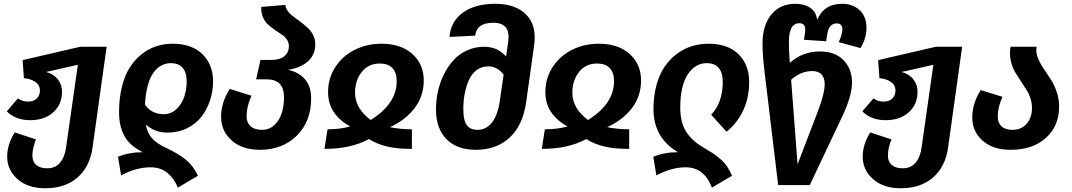

<svg xmlns="http://www.w3.org/2000/svg" viewBox="-20 -778 5688 1019"><path d="M405.8 -529.8H545.9L471.2 4.9Q457.5 105.5 392.1 163.3Q326.7 221.2 219.2 221.2Q127.9 221.2 73 172.6Q18.1 124 18.1 53.2Q18.1 -11.2 58.1 -75.2L170.9 -38.1Q151.9 8.8 151.9 47.9Q151.9 79.6 172.1 97.4Q192.4 115.2 231 115.2Q273.9 115.2 299.1 85Q324.2 54.7 331.1 2L393.1 -434.1L224.1 -396Q264.6 -385.3 286.9 -357.2Q309.1 -329.1 309.1 -290Q309.1 -224.1 262.7 -182.1Q216.3 -140.1 140.1 -140.1Q63 -140.1 16.1 -187L75.2 -255.9Q98.1 -238.8 129.9 -238.8Q157.7 -238.8 174.8 -254.9Q191.9 -271 191.9 -297.9Q191.9 -326.7 167.2 -343.5Q142.6 -360.4 106.9 -362.8L100.1 -459Z M1110.8 -346.2Q1110.8 -294.4 1095 -246.1Q1079.1 -197.8 1049.6 -159.2Q1020 -120.6 972.9 -97.4Q925.8 -74.2 867.7 -74.2Q801.8 -74.2 753.9 -117.2Q762.2 -71.8 786.4 -44.4Q810.5 -17.1 859.9 5.9Q927.2 37.6 966.3 69.6Q1005.4 101.6 1030.8 154.8L923.8 217.8Q904.3 168.9 868.2 139.4Q832 109.9 778.8 109.9Q703.6 109.9 622.6 152.8L606.4 54.2Q663.6 29.8 737.8 29.8Q696.8 8.8 670.4 -16.4Q644 -41.5 627.9 -83.3Q611.8 -125 611.8 -182.1Q611.8 -255.4 626.7 -315.9Q641.6 -376.5 668 -418.5Q694.3 -460.4 730.5 -489.5Q766.6 -518.6 808.3 -532.2Q850.1 -545.9 896.5 -545.9Q998 -545.9 1054.4 -490.5Q1110.8 -435.1 1110.8 -346.2ZM749.5 -222.2Q785.2 -171.9 848.6 -171.9Q887.2 -171.9 915.8 -198.2Q944.3 -224.6 957.5 -263.4Q970.7 -302.2 970.7 -346.2Q970.7 -394.5 948.7 -418.7Q926.8 -442.9 886.7 -442.9Q859.9 -442.9 837.2 -430.9Q814.5 -418.9 795.4 -393.8Q776.4 -368.7 764.4 -325Q752.4 -281.2 749.5 -222.2Z M1508.3 -407.2Q1564.5 -396 1597.9 -358.2Q1631.3 -320.3 1631.3 -254.9Q1631.3 -133.8 1555.4 -58.3Q1479.5 17.1 1359.4 17.1Q1265.1 17.1 1209.2 -33Q1153.3 -83 1153.3 -158.2Q1153.3 -232.9 1199.2 -306.2L1314.5 -270Q1288.6 -210.9 1288.6 -162.1Q1288.6 -127.4 1309.8 -108.2Q1331.1 -88.9 1370.6 -88.9Q1409.2 -88.9 1436.5 -114.7Q1463.9 -140.6 1475.6 -178.5Q1487.3 -216.3 1487.3 -261.2Q1487.3 -356.9 1396.5 -356.9H1339.4L1362.3 -460H1424.3Q1465.3 -460 1489.3 -480Q1513.2 -500 1513.2 -533.2Q1513.2 -552.7 1502 -568.8Q1490.7 -585 1474.1 -595.5Q1457.5 -606 1438.2 -619.6Q1418.9 -633.3 1402.6 -647.7Q1386.2 -662.1 1375.7 -686.3Q1365.2 -710.4 1366.2 -741.2L1494.6 -752Q1495.6 -734.9 1507.8 -718.5Q1520 -702.1 1537.6 -689.7Q1555.2 -677.2 1575.4 -661.6Q1595.7 -646 1613 -630.4Q1630.4 -614.7 1641.8 -592Q1653.3 -569.3 1653.3 -543Q1653.3 -487.3 1614.7 -452.6Q1576.2 -418 1508.3 -407.2Z M2004.4 -545.9Q2107.9 -545.9 2168.5 -491.5Q2229 -437 2229 -351.1Q2229 -268.6 2181.2 -205.1Q2133.3 -141.6 2049.3 -103Q2105.5 -91.8 2166 -91.8V12.2Q2087.4 12.2 2033.9 -0.5Q1980.5 -13.2 1938 -40Q1842.8 12.2 1702.1 12.2L1718.3 -91.8Q1785.6 -91.8 1838.4 -106.9Q1785.6 -135.3 1753.4 -180.7Q1721.2 -226.1 1721.2 -290Q1721.2 -363.3 1759.8 -422.4Q1798.3 -481.4 1862.8 -513.7Q1927.2 -545.9 2004.4 -545.9ZM1864.3 -286.1Q1864.3 -203.1 1947.3 -141.1Q2085.4 -227.1 2085.4 -347.2Q2085.4 -392.6 2062.7 -416.7Q2040 -440.9 1996.1 -440.9Q1935.1 -440.9 1899.7 -395.8Q1864.3 -350.6 1864.3 -286.1Z M2607.9 -757.8Q2716.3 -757.8 2772.9 -700.2Q2829.6 -642.6 2814.9 -538.1L2772.9 -238.8Q2755.9 -114.3 2685.8 -48.6Q2615.7 17.1 2504.9 17.1Q2405.8 17.1 2349.9 -39.1Q2293.9 -95.2 2293.9 -198.2Q2293.9 -245.1 2304 -291.7Q2314 -338.4 2335 -381.3Q2356 -424.3 2385.5 -457.3Q2415 -490.2 2457.5 -510Q2500 -529.8 2549.8 -529.8Q2621.1 -529.8 2666 -478L2677.7 -561Q2689.9 -657.2 2597.7 -657.2Q2509.3 -657.2 2502 -588.9L2365.7 -582Q2371.6 -663.1 2435.8 -710.4Q2500 -757.8 2607.9 -757.8ZM2513.7 -88.9Q2560.5 -88.9 2591.3 -128.2Q2622.1 -167.5 2632.8 -244.1L2652.8 -381.8Q2619.6 -425.8 2570.8 -425.8Q2535.6 -425.8 2509 -405.5Q2482.4 -385.3 2467.8 -351.3Q2453.1 -317.4 2446 -278.8Q2439 -240.2 2439 -198.2Q2439 -139.2 2457.3 -114Q2475.6 -88.9 2513.7 -88.9Z M3157.7 -545.9Q3261.2 -545.9 3321.8 -491.5Q3382.3 -437 3382.3 -351.1Q3382.3 -268.6 3334.5 -205.1Q3286.6 -141.6 3202.6 -103Q3258.8 -91.8 3319.3 -91.8V12.2Q3240.7 12.2 3187.3 -0.5Q3133.8 -13.2 3091.3 -40Q2996.1 12.2 2855.5 12.2L2871.6 -91.8Q2939 -91.8 2991.7 -106.9Q2939 -135.3 2906.7 -180.7Q2874.5 -226.1 2874.5 -290Q2874.5 -363.3 2913.1 -422.4Q2951.7 -481.4 3016.1 -513.7Q3080.6 -545.9 3157.7 -545.9ZM3017.6 -286.1Q3017.6 -203.1 3100.6 -141.1Q3238.8 -227.1 3238.8 -347.2Q3238.8 -392.6 3216.1 -416.7Q3193.4 -440.9 3149.4 -440.9Q3088.4 -440.9 3053 -395.8Q3017.6 -350.6 3017.6 -286.1Z M3758.3 217.8Q3717.3 109.9 3619.1 109.9Q3544.4 109.9 3463.4 152.8L3447.3 54.2Q3504.4 29.8 3578.1 29.8Q3448.2 -46.9 3448.2 -199.2Q3448.2 -267.6 3463.6 -324.7Q3479 -381.8 3506.1 -422.1Q3533.2 -462.4 3570.3 -490.7Q3607.4 -519 3650.4 -532.5Q3693.4 -545.9 3741.2 -545.9Q3843.3 -545.9 3899.7 -490Q3956.1 -434.1 3956.1 -342.8Q3956.1 -257.8 3923.1 -189.5Q3890.1 -121.1 3835.9 -79.1L3754.4 -168.9Q3815.9 -233.9 3815.9 -342.8Q3815.9 -393.1 3793.9 -418Q3772 -442.9 3731.9 -442.9Q3668.9 -442.9 3629.6 -382.3Q3590.3 -321.8 3590.3 -207Q3590.3 -129.4 3620.6 -80.6Q3650.9 -31.7 3711.9 3.9Q3743.7 22.5 3761.7 34.4Q3779.8 46.4 3801.3 64.5Q3822.8 82.5 3837.9 104.2Q3853 126 3865.2 154.8Z M4546.9 -522.9 4431.6 -554.2Q4450.7 -597.2 4450.7 -622.1Q4450.7 -653.8 4419.9 -653.8Q4400.4 -653.8 4387.2 -639.2Q4374 -624.5 4370.6 -596.2L4364.7 -559.1L4247.1 -566.9L4252.9 -607.9Q4255.4 -631.3 4248.3 -643.1Q4241.2 -654.8 4222.7 -654.8Q4207 -654.8 4195.6 -646.7Q4184.1 -638.7 4178.2 -624.8Q4172.4 -610.8 4169.7 -595Q4167 -579.1 4167 -560.1Q4167 -509.3 4169.9 -470.2L4171.9 -444.8Q4240.2 -504.9 4332 -504.9Q4412.1 -504.9 4457 -458.5Q4502 -412.1 4502 -339.8Q4502 -270 4449.7 -159.2L4277.8 204.1H4109.9L4037.6 -397.9Q4026.9 -487.3 4026.9 -546.9Q4026.9 -642.6 4073 -700.2Q4119.1 -757.8 4201.7 -757.8Q4249.5 -757.8 4280.8 -736.1Q4312 -714.4 4316.9 -671.9Q4352.5 -757.8 4448.7 -757.8Q4505.9 -757.8 4542.2 -724.1Q4578.6 -690.4 4578.6 -631.8Q4578.6 -573.7 4546.9 -522.9ZM4290 -400.9Q4231.4 -400.9 4178.7 -355L4212.9 94.2L4324.7 -198.2Q4356.9 -284.2 4356.9 -332Q4356.9 -363.8 4340.6 -382.3Q4324.2 -400.9 4290 -400.9Z M4946.3 -529.8H5086.4L5011.7 4.9Q4998 105.5 4932.6 163.3Q4867.2 221.2 4759.8 221.2Q4668.5 221.2 4613.5 172.6Q4558.6 124 4558.6 53.2Q4558.6 -11.2 4598.6 -75.2L4711.4 -38.1Q4692.4 8.8 4692.4 47.9Q4692.4 79.6 4712.6 97.4Q4732.9 115.2 4771.5 115.2Q4814.5 115.2 4839.6 85Q4864.7 54.7 4871.6 2L4933.6 -434.1L4764.6 -396Q4805.2 -385.3 4827.4 -357.2Q4849.6 -329.1 4849.6 -290Q4849.6 -224.1 4803.2 -182.1Q4756.8 -140.1 4680.7 -140.1Q4603.5 -140.1 4556.6 -187L4615.7 -255.9Q4638.7 -238.8 4670.4 -238.8Q4698.2 -238.8 4715.3 -254.9Q4732.4 -271 4732.4 -297.9Q4732.4 -326.7 4707.8 -343.5Q4683.1 -360.4 4647.5 -362.8L4640.6 -459Z M5601.1 -211.9Q5601.1 -109.9 5531.2 -46.4Q5461.4 17.1 5343.3 17.1H5342.3Q5249.5 17.1 5194.8 -31.7Q5140.1 -80.6 5140.1 -153.8Q5140.1 -229.5 5185.1 -299.8L5300.3 -264.2Q5275.4 -210 5275.4 -160.2Q5275.4 -126 5295.2 -107.4Q5314.9 -88.9 5354 -88.9Q5400.4 -88.9 5428.7 -121.1Q5457 -153.3 5457 -205.1Q5457 -231.4 5448.5 -257.3Q5439.9 -283.2 5426.8 -303Q5413.6 -322.8 5398.7 -345.9Q5383.8 -369.1 5370.6 -389.9Q5357.4 -410.6 5348.9 -438.7Q5340.3 -466.8 5340.3 -496.1Q5340.3 -515.1 5343.3 -529.8H5481.4Q5480 -522.5 5480 -512.2Q5480 -487.3 5492.4 -460.4Q5504.9 -433.6 5522.7 -408Q5540.5 -382.3 5558.3 -354.2Q5576.2 -326.2 5588.6 -289.1Q5601.1 -252 5601.1 -211.9Z"/></svg>

Font: FiraGO SemiBold
Style: Italic
Weight: 600
Italic angle: -8°
Designer: bBox Type GmbH
Foundry: bBox Type GmbH
Version: Version 1.001;PS 001.001;hotconv 1.0.88;makeotf.lib2.5.64775